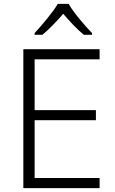

<svg xmlns="http://www.w3.org/2000/svg" viewBox="-20 -967 593 987"><path d="M333 -947H277C252 -904 195 -837 158 -797V-788H198C234 -818 273 -859 305 -896C337 -859 375 -817 411 -788H453V-797C415 -836 357 -904 333 -947ZM492 0V-52H158V-349H473V-401H158V-662H492V-714H100V0Z"/></svg>

Font: Noto Sans Khmer UI Light
Style: Regular
Weight: 300
Designer: Danh Hong and the Monotype Design Team
Foundry: Monotype Imaging Inc.
Version: Version 2.002